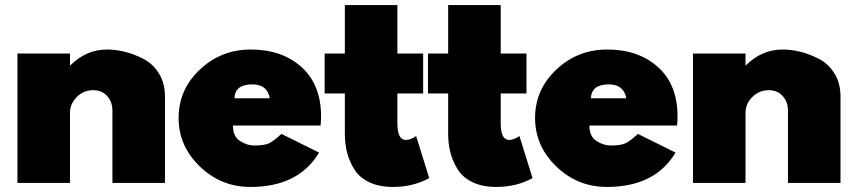

<svg xmlns="http://www.w3.org/2000/svg" viewBox="-20 -724 3387 760"><path d="M49 -512H257V-464Q321 -528 403 -528Q438 -528 474.5 -519Q511 -510 548.5 -490.5Q586 -471 609.5 -432.5Q633 -394 633 -342V0H425V-286Q425 -321 404 -344Q383 -367 349 -367Q311 -367 284 -340Q257 -313 257 -278V0H49Z M687 -257Q687 -369 771 -448.5Q855 -528 973 -528Q1096 -528 1173.5 -458.5Q1251 -389 1251 -262Q1251 -251 1249 -227H902Q902 -184 930 -166Q958 -148 986 -148Q1024 -148 1043 -156Q1062 -164 1094 -194L1243 -120Q1162 16 971 16Q855 16 771 -65Q687 -146 687 -257ZM908 -335H1048Q1038 -390 979 -390Q910 -390 908 -335Z M1265 -512H1345V-704H1553V-512H1655V-354H1553V-235Q1553 -170 1587 -170Q1596 -170 1606 -174Q1616 -178 1622 -182L1627 -186L1679 -19Q1615 16 1536 16Q1481 16 1442 -2.5Q1403 -21 1383 -53Q1363 -85 1354 -119.5Q1345 -154 1345 -194V-354H1265Z M1674 -512H1754V-704H1962V-512H2064V-354H1962V-235Q1962 -170 1996 -170Q2005 -170 2015 -174Q2025 -178 2031 -182L2036 -186L2088 -19Q2024 16 1945 16Q1890 16 1851 -2.5Q1812 -21 1792 -53Q1772 -85 1763 -119.5Q1754 -154 1754 -194V-354H1674Z M2098 -257Q2098 -369 2182 -448.5Q2266 -528 2384 -528Q2507 -528 2584.5 -458.5Q2662 -389 2662 -262Q2662 -251 2660 -227H2313Q2313 -184 2341 -166Q2369 -148 2397 -148Q2435 -148 2454 -156Q2473 -164 2505 -194L2654 -120Q2573 16 2382 16Q2266 16 2182 -65Q2098 -146 2098 -257ZM2319 -335H2459Q2449 -390 2390 -390Q2321 -390 2319 -335Z M2723 -512H2931V-464Q2995 -528 3077 -528Q3112 -528 3148.5 -519Q3185 -510 3222.5 -490.5Q3260 -471 3283.5 -432.5Q3307 -394 3307 -342V0H3099V-286Q3099 -321 3078 -344Q3057 -367 3023 -367Q2985 -367 2958 -340Q2931 -313 2931 -278V0H2723Z"/></svg>

Font: Spartan MB
Style: Regular
Weight: 900
Designer: Matt Bailey
Foundry: Matt Bailey
Version: Version 001.001